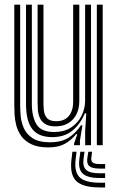

<svg xmlns="http://www.w3.org/2000/svg" viewBox="-20 -620 504 820"><path d="M186.6 9.5Q142.5 9.5 114.7 -3.7Q86.9 -16.9 71.6 -37.9Q56.3 -58.9 49.9 -83.2Q43.5 -107.4 42.3 -130Q41.1 -152.6 41.1 -168.4V-600H66.1V-173.3Q66.1 -154.4 68.1 -127.3Q70.1 -100.2 81.3 -73.8Q92.5 -47.5 119 -29.9Q145.6 -12.3 194.7 -12.3Q239.9 -12.3 270.9 -30.7Q301.9 -49 325.9 -84.9H332L321.4 -19.3V0H296.4L296.2 -6.5L310.1 -47.3H305.4Q281.7 -18.8 254.7 -4.7Q227.8 9.5 186.6 9.5ZM393.6 0V-600H418.6V0ZM217.3 -80.3Q187.4 -80.3 171.5 -91.3Q155.5 -102.2 149.1 -118.7Q142.6 -135.2 141.6 -152.6Q140.6 -170 140.6 -182.9V-600H165.6V-184.4Q165.6 -168.4 167.2 -149.1Q168.9 -129.9 180.4 -116.1Q191.9 -102.3 221.1 -102.3Q243.6 -102.3 259.6 -112.2Q275.5 -122.1 284 -140.9Q292.5 -159.7 292.5 -186V-600H318.7V-188.6Q318.7 -156.5 306.6 -132.1Q294.4 -107.7 271.7 -94Q249.1 -80.3 217.3 -80.3ZM201.9 -34.4Q143.1 -34.9 117.1 -69.9Q91.1 -105 91.1 -174.9V-600H116V-178.1Q116 -121.2 136 -88.7Q156.1 -56.2 211.3 -56.2Q254.2 -56.2 283.6 -75.5Q313 -94.8 328.3 -125.7Q343.5 -156.5 343.5 -190.8V-600H368.6V0H343.7V-60L348.5 -136.1H342.4Q322.6 -88.9 288.4 -61.5Q254.2 -34 201.9 -34.4ZM306.9 28.1 302.9 61.8Q296.7 114.5 320.4 137.4Q344.1 160.3 405.6 160.3H429V180.5H405.6Q333.4 180.5 305.5 152.9Q277.6 125.4 285.2 61.8L289.2 28.1ZM373.3 28.1 370.1 53.8Q368.3 68.2 376.3 74.4Q384.2 80.6 405.6 80.6H429V100H405.6Q373.5 100 361.3 89.3Q349.1 78.6 353.2 53.8L357.2 28.1ZM340.9 28.1 336.9 57.8Q332.2 91.2 348.1 105.7Q364 120.1 405.6 120.1H429V140.2H405.6Q353.1 140.2 333.1 121.1Q313 102 319.2 57.8L323.2 28.1Z"/></svg>

Font: Big Shoulders Inline Display SC Thin
Style: Regular
Weight: 100
Designer: Patric King
Foundry: XO Type Co
Version: Version 2.002